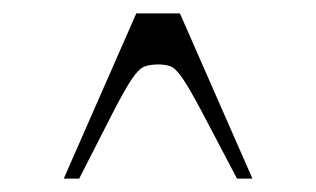

<svg xmlns="http://www.w3.org/2000/svg" viewBox="-20 -720 471 286"><path d="M75 -454 183 -700H248L356 -454H333Q300 -517 281.5 -552Q263 -587 252.5 -602.5Q242 -618 234.5 -621Q227 -624 216 -624Q204 -624 195.5 -621Q187 -618 176.5 -602.5Q166 -587 148 -552Q130 -517 98 -454Z"/></svg>

Font: Ojuju ExtraLight
Style: Regular
Weight: 200
Designer: Chisaokwu Joboson, Mirko Velimirovic
Foundry: Udi Foundry
Version: Version 1.000